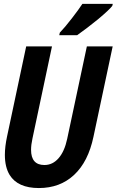

<svg xmlns="http://www.w3.org/2000/svg" viewBox="-20 -951 602 981"><path d="M556.2 -931.2 553.7 -920.9Q539.1 -901.4 481.4 -853Q428.2 -809.6 374 -771H282.7L285.6 -784.2Q311 -810.5 346.9 -856.9Q382.8 -903.3 400.9 -931.2ZM29.3 -57.1Q4.9 -97.2 4.9 -159.7Q4.9 -201.7 16.1 -253.9L113.8 -713.9H245.6L146 -244.1Q138.7 -210.9 138.7 -185.5Q138.7 -107.9 207 -107.9Q249 -107.9 279.3 -142.6Q309.6 -177.2 323.2 -241.2L423.8 -713.9H555.7L457.5 -252Q430.7 -124.5 358.6 -57.4Q286.6 9.8 178.7 9.8Q70.8 9.8 29.3 -57.1Z"/></svg>

Font: Open Sans Hebrew Condensed
Style: Bold Italic
Weight: 700
Width: 3
Italic angle: -12°
Foundry: Ascender Corporation, Yanek Iontef
Version: Version 2.001;PS 002.001;hotconv 1.0.70;makeotf.lib2.5.58329